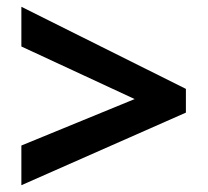

<svg xmlns="http://www.w3.org/2000/svg" viewBox="-20 -645 612 566"><path d="M43 -216 377 -353 43 -508V-625L528 -383V-313L43 -99Z"/></svg>

Font: Noto Sans Sundanese
Style: Regular
Weight: 400
Designer: Monotype Design Team (Regular), Sérgio L. Martins (other weights)
Foundry: Monotype Imaging Inc.
Version: Version 2.003